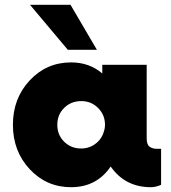

<svg xmlns="http://www.w3.org/2000/svg" viewBox="-20 -770 712 800"><path d="M383.8 -562.5H262.5L105 -750H273.8ZM633.8 -150H651.2V0Q628.8 10 608.8 10Q501.2 10 441.2 -76.2Q382.5 10 276.2 10Q173.8 10 103.8 -65Q33.8 -140 33.8 -250Q33.8 -360 103.8 -435Q173.8 -510 276.2 -510Q352.5 -510 406.2 -463.8V-500H591.2V-193.8Q591.2 -167.5 603.1 -158.8Q615 -150 633.8 -150ZM318.8 -151.2Q348.8 -151.2 373.1 -167.5Q397.5 -183.8 408.8 -210L413.8 -225Q417.5 -236.2 417.5 -250Q417.5 -291.2 388.8 -320Q360 -348.8 318.8 -348.8Q276.2 -348.8 247.5 -320.6Q218.8 -292.5 218.8 -250Q218.8 -207.5 247.5 -179.4Q276.2 -151.2 318.8 -151.2Z"/></svg>

Font: Now Black
Style: Regular
Weight: 900
Designer: Alfredo Marco Pradil
Foundry: Alfredo Marco Pradil
Version: Version 1.002;PS 001.002;hotconv 1.0.88;makeotf.lib2.5.64775